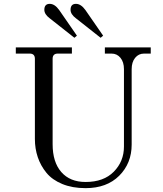

<svg xmlns="http://www.w3.org/2000/svg" viewBox="-20 -958 844 996"><path d="M374 -938Q400 -938 423 -906L515 -773L502 -762L374 -863Q346 -884 346 -907Q346 -938 374 -938ZM238 -938Q264 -938 287 -906L379 -773L366 -762L238 -863Q210 -884 210 -907Q210 -938 238 -938ZM424 18Q355 18 303 -3.5Q251 -25 221 -61.5Q191 -98 176 -142.5Q161 -187 161 -237V-653Q161 -680 134 -680H62V-712H353V-680H280Q253 -680 253 -653V-210Q253 -117 298 -65.5Q343 -14 424 -14Q518 -14 570.5 -67.5Q623 -121 623 -198V-599Q623 -636 605 -658Q587 -680 559 -680H524V-712H762V-680H727Q699 -680 681 -658Q663 -636 663 -599V-208Q663 -111 598.5 -46.5Q534 18 424 18Z"/></svg>

Font: Old Standard TT
Style: Regular
Weight: 400
Designer: Alexey Kryukov <alexios@thessalonica.org.ru>
Version: Version 1.0